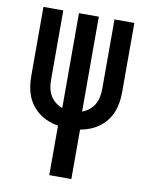

<svg xmlns="http://www.w3.org/2000/svg" viewBox="-83 -796 666 857"><g transform="rotate(10 250.0 -367.5)"><path d="M200 0V-224Q177 -228 155.5 -236.5Q134 -245 115.5 -258.5Q97 -272 82.5 -290.5Q68 -309 59.5 -330.5Q51 -352 47.5 -375Q44 -398 44 -421V-735H134V-421Q134 -402 137.5 -384Q141 -366 150 -350Q159 -334 173.5 -322.5Q188 -311 205 -305V-735H295V-305Q312 -311 326.5 -322.5Q341 -334 350 -350Q359 -366 362.5 -384Q366 -402 366 -421V-735H456V-421Q456 -398 452.5 -375Q449 -352 440.5 -330.5Q432 -309 417.5 -290.5Q403 -272 384.5 -258.5Q366 -245 344.5 -236.5Q323 -228 300 -224V0Z"/></g></svg>

Font: Iosevka Term Curly Semibold
Style: Regular
Weight: 600
Designer: Belleve Invis
Foundry: Belleve Invis
Version: Version 32.3.0